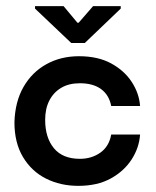

<svg xmlns="http://www.w3.org/2000/svg" viewBox="-20 -595 509 625"><path d="M235 10Q177 10 130 -13.5Q83 -37 55 -83.5Q27 -130 27 -197Q29 -264 56.5 -312Q84 -360 131 -386Q178 -412 237 -412Q299 -412 342 -388.5Q385 -365 409 -328Q433 -291 436 -250H342Q335 -286 309 -305Q283 -324 240 -324Q204 -324 179 -309Q154 -294 140.5 -267.5Q127 -241 127 -205Q127 -147 155.5 -112.5Q184 -78 240 -78Q278 -78 306.5 -98Q335 -118 342 -157H436Q433 -114 408.5 -76Q384 -38 340.5 -14Q297 10 235 10ZM212 -455 94 -567V-575H187L232 -521H236L283 -575H373V-567L256 -455Z"/></svg>

Font: Darker Grotesque Light
Style: Bold
Weight: 700
Version: Version 1.000;gftools[0.9.28]